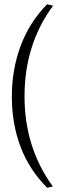

<svg xmlns="http://www.w3.org/2000/svg" viewBox="-20 -743 299 908"><path d="M36 -286Q36 -415 78 -527Q120 -639 203 -723L231 -716Q96 -534 96 -287Q96 -45 230 139L203 145Q119 61 77.5 -48Q36 -157 36 -286Z"/></svg>

Font: Taviraj Light
Style: Regular
Weight: 300
Designer: Katatrad Team
Foundry: CadsonDemak
Version: Version 1.001